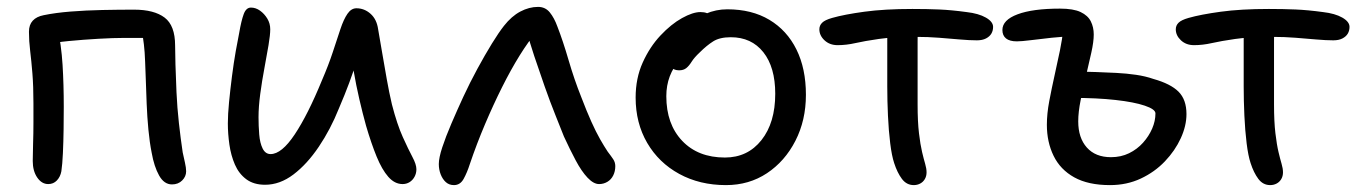

<svg xmlns="http://www.w3.org/2000/svg" viewBox="-20 -525 3935 557"><path d="M479 10Q456 10 441.5 -16Q427 -42 420 -82Q414 -112 410.5 -149Q407 -186 405.5 -223.5Q404 -261 403 -293Q402 -325 401 -346Q400 -375 397.5 -395.5Q395 -416 392 -436L414 -415H340Q309 -415 265.5 -412.5Q222 -410 180 -406Q138 -402 110 -395L146 -450Q158 -394 161.5 -337Q165 -280 165 -215Q165 -186 164.5 -150Q164 -114 162.5 -81Q161 -48 158 -28Q155 -12 145 -1.5Q135 9 120 9Q101 9 88 -10Q75 -29 75 -58Q75 -80 76 -109Q77 -138 77 -169Q77 -200 77 -225Q77 -275 74 -312Q71 -349 67.5 -377.5Q64 -406 64 -433Q64 -453 75 -465Q86 -477 107 -481Q141 -488 185 -491.5Q229 -495 277 -496Q325 -497 369 -497Q427 -497 457.5 -474Q488 -451 488 -393Q488 -374 489 -338Q490 -302 492 -257.5Q494 -213 499 -168Q504 -123 510 -83Q513 -69 516.5 -53.5Q520 -38 520 -28Q520 -13 508.5 -1.5Q497 10 479 10Z M749 11Q716 11 694.5 -5Q673 -21 661.5 -47.5Q650 -74 645.5 -105.5Q641 -137 641 -167Q641 -193 644.5 -229Q648 -265 653 -304Q658 -343 664 -377Q670 -411 674 -430Q680 -465 687 -484Q694 -503 708 -503Q722 -503 734.5 -494Q747 -485 755.5 -471Q764 -457 764 -440Q764 -424 759 -394Q754 -364 747 -327Q740 -290 735 -252.5Q730 -215 730 -185Q730 -160 732 -135Q734 -110 742 -94Q750 -78 765 -78Q797 -78 835 -135Q873 -192 914 -292Q933 -336 945.5 -374Q958 -412 967.5 -440.5Q977 -469 988 -485Q999 -501 1014 -501Q1037 -501 1055 -485Q1073 -469 1077 -440Q1082 -411 1088.5 -373Q1095 -335 1102 -295.5Q1109 -256 1117 -222Q1132 -164 1148.5 -127.5Q1165 -91 1176.5 -69.5Q1188 -48 1188 -34Q1188 -22 1182.5 -12Q1177 -2 1168 3.5Q1159 9 1148 9Q1125 9 1106.5 -12Q1088 -33 1072.5 -71Q1057 -109 1042 -160Q1032 -196 1022.5 -237Q1013 -278 1006 -319Q999 -360 995 -395H1029Q1022 -371 1013.5 -344Q1005 -317 993 -284.5Q981 -252 963 -210Q939 -150 905 -99.5Q871 -49 831.5 -19Q792 11 749 11Z M1297 12Q1283 12 1273.5 3.5Q1264 -5 1258.5 -19Q1253 -33 1253 -49Q1253 -67 1263 -97.5Q1273 -128 1289.5 -166.5Q1306 -205 1324 -244Q1343 -285 1365 -325.5Q1387 -366 1407 -398.5Q1427 -431 1442 -450Q1464 -478 1489.5 -491.5Q1515 -505 1541 -505Q1562 -505 1575 -489Q1588 -473 1597 -448Q1613 -407 1629.5 -350.5Q1646 -294 1666 -244Q1682 -202 1695.5 -172Q1709 -142 1721 -121Q1733 -100 1743 -85Q1753 -72 1759 -63Q1765 -54 1765 -43Q1765 -28 1759 -16Q1753 -4 1742 2.5Q1731 9 1718 9Q1702 9 1684.5 -9.5Q1667 -28 1650 -60Q1633 -92 1616 -129Q1607 -152 1591.5 -190.5Q1576 -229 1560 -274.5Q1544 -320 1530 -362Q1516 -404 1509 -432H1536Q1513 -405 1487.5 -364Q1462 -323 1436.5 -272Q1411 -221 1387 -164.5Q1363 -108 1343 -49Q1335 -24 1325 -6Q1315 12 1297 12Z M2086 12Q2010 12 1950.5 -20.5Q1891 -53 1857.5 -110.5Q1824 -168 1824 -242Q1824 -298 1844.5 -343.5Q1865 -389 1896 -422Q1927 -455 1958.5 -472.5Q1990 -490 2012 -490Q2023 -490 2030.5 -487Q2038 -484 2043 -477.5Q2048 -471 2048 -460Q2048 -440 2039.5 -424Q2031 -408 2005 -394Q1973 -375 1953 -352.5Q1933 -330 1923 -303.5Q1913 -277 1913 -246Q1913 -165 1959 -116.5Q2005 -68 2083 -68Q2149 -68 2189 -118.5Q2229 -169 2229 -253Q2229 -330 2194.5 -373.5Q2160 -417 2100 -417Q2068 -417 2049 -405Q2030 -393 2010 -373Q1994 -358 1986.5 -346Q1979 -334 1971 -327.5Q1963 -321 1950 -321Q1936 -321 1927.5 -329.5Q1919 -338 1919 -359Q1919 -382 1933.5 -406.5Q1948 -431 1972.5 -451.5Q1997 -472 2027 -485Q2057 -498 2090 -498Q2161 -498 2212 -467.5Q2263 -437 2290.5 -381.5Q2318 -326 2318 -250Q2318 -176 2287.5 -116.5Q2257 -57 2205 -22.5Q2153 12 2086 12Z M2410 -394Q2387 -394 2372 -408Q2357 -422 2357 -440Q2357 -451 2365 -459Q2373 -467 2394 -473Q2429 -483 2487.5 -491Q2546 -499 2627 -499Q2669 -499 2704.5 -497.5Q2740 -496 2784 -490Q2819 -486 2840 -474Q2861 -462 2861 -447Q2861 -436 2856 -427.5Q2851 -419 2840.5 -413.5Q2830 -408 2814 -408Q2793 -408 2764.5 -410.5Q2736 -413 2704 -415.5Q2672 -418 2639 -418Q2571 -418 2529.5 -412Q2488 -406 2461.5 -400Q2435 -394 2410 -394ZM2631 12Q2610 12 2596.5 -6Q2583 -24 2574 -52Q2567 -73 2562.5 -109.5Q2558 -146 2556 -189.5Q2554 -233 2554 -274Q2554 -329 2554 -371.5Q2554 -414 2554 -442L2643 -448Q2642 -431 2642 -405.5Q2642 -380 2642 -348.5Q2642 -317 2642 -284.5Q2642 -252 2642 -222Q2642 -172 2646 -138.5Q2650 -105 2655 -84Q2660 -63 2664 -49.5Q2668 -36 2668 -25Q2668 -14 2663 -5.5Q2658 3 2649.5 7.5Q2641 12 2631 12Z M3200 12Q3137 12 3096.5 -10.5Q3056 -33 3036.5 -73Q3017 -113 3017 -163Q3017 -195 3024 -232Q3031 -269 3039.5 -307Q3048 -345 3055 -379Q3062 -413 3064 -438L3089 -419Q3063 -419 3031 -415.5Q2999 -412 2971 -408.5Q2943 -405 2930 -405Q2909 -405 2898.5 -413.5Q2888 -422 2888 -438Q2888 -467 2932 -483.5Q2976 -500 3055 -500Q3094 -500 3115 -490Q3136 -480 3144.5 -463Q3153 -446 3153 -425Q3153 -404 3146 -372.5Q3139 -341 3130.5 -305Q3122 -269 3115 -234.5Q3108 -200 3108 -173Q3108 -125 3133 -97Q3158 -69 3203 -69Q3232 -69 3255.5 -80.5Q3279 -92 3296 -111Q3313 -130 3322.5 -152Q3332 -174 3332 -196Q3332 -208 3301 -218.5Q3270 -229 3216 -235Q3162 -241 3092 -241Q3075 -241 3065.5 -250.5Q3056 -260 3056 -276Q3056 -295 3069 -306Q3082 -317 3106 -317Q3131 -317 3160 -316Q3189 -315 3218.5 -313.5Q3248 -312 3275.5 -308Q3303 -304 3326 -296Q3376 -282 3399 -259Q3422 -236 3422 -194Q3422 -160 3405.5 -124Q3389 -88 3359.5 -57Q3330 -26 3289.5 -7Q3249 12 3200 12Z M3444 -394Q3421 -394 3406 -408Q3391 -422 3391 -440Q3391 -451 3399 -459Q3407 -467 3428 -473Q3463 -483 3521.5 -491Q3580 -499 3661 -499Q3703 -499 3738.5 -497.5Q3774 -496 3818 -490Q3853 -486 3874 -474Q3895 -462 3895 -447Q3895 -436 3890 -427.5Q3885 -419 3874.5 -413.5Q3864 -408 3848 -408Q3827 -408 3798.5 -410.5Q3770 -413 3738 -415.5Q3706 -418 3673 -418Q3605 -418 3563.5 -412Q3522 -406 3495.5 -400Q3469 -394 3444 -394ZM3665 12Q3644 12 3630.5 -6Q3617 -24 3608 -52Q3601 -73 3596.5 -109.5Q3592 -146 3590 -189.5Q3588 -233 3588 -274Q3588 -329 3588 -371.5Q3588 -414 3588 -442L3677 -448Q3676 -431 3676 -405.5Q3676 -380 3676 -348.5Q3676 -317 3676 -284.5Q3676 -252 3676 -222Q3676 -172 3680 -138.5Q3684 -105 3689 -84Q3694 -63 3698 -49.5Q3702 -36 3702 -25Q3702 -14 3697 -5.5Q3692 3 3683.5 7.5Q3675 12 3665 12Z"/></svg>

Font: Shantell Sans Light
Style: Regular
Weight: 400
Version: Version 1.011;[c5ecc13dd]